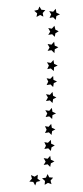

<svg xmlns="http://www.w3.org/2000/svg" viewBox="-20 -580 256 589"><path d="M109 -33 121 -35 126 -46 131 -36 143 -35 135 -26 138 -15 127 -19 117 -13 118 -25ZM85 -547 97 -550 101 -560 107 -550 119 -549 111 -540 113 -529 103 -534 92 -528 94 -539ZM151 -553 153 -541 164 -536 153 -531 151 -519 143 -527 132 -525 137 -536 131 -546 143 -544ZM147 -501 150 -489 160 -484 150 -478 148 -467 140 -475 128 -473 134 -483 128 -494 139 -492ZM146 -452 148 -440 159 -435 148 -429 147 -417 138 -426 126 -424 132 -434 126 -445 138 -443ZM144 -396 146 -384 157 -379 146 -374 145 -362 136 -370 125 -368 130 -379 124 -389 136 -387ZM143 -347 144 -335 155 -330 145 -325 143 -313 135 -321 123 -319 128 -330 123 -340 134 -338ZM141 -298 143 -286 153 -281 143 -276 141 -264 133 -272 121 -270 127 -281 121 -291 133 -289ZM139 -249 141 -237 152 -232 141 -227 140 -215 131 -223 120 -221 125 -232 119 -242 131 -240ZM137 -200 139 -188 150 -183 140 -178 138 -166 130 -174 118 -172 123 -182 118 -193 129 -191ZM136 -151 137 -139 148 -134 138 -128 136 -117 128 -125 116 -123 121 -133 116 -144 127 -142ZM134 -102 136 -90 147 -85 136 -79 134 -68 126 -76 114 -74 120 -84 114 -95 126 -93ZM104 -25 92 -22 88 -11 82 -22 70 -23 78 -32 75 -43 86 -38 96 -44 95 -32Z"/></svg>

Font: Santa christmas start
Style: Regular
Weight: 400
Designer: MUHAMMAD YONI
Version: Version 001.000